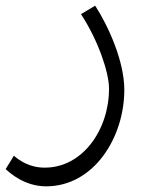

<svg xmlns="http://www.w3.org/2000/svg" viewBox="-55 -449 514 678"><path d="M108 209C276 209 384 37 384 -132C384 -231 329 -355 281 -429L231 -399C292 -306 330 -193 330 -136C330 9 237 143 103 143C48 143 13 117 -6 101L-35 148C-21 161 31 209 108 209Z"/></svg>

Font: Wafeq Light
Style: Regular
Weight: 300
Designer: Rasmus Andersson & Azza Alameddine
Foundry: Google & TypeTogether
Version: Version 3.000;January 28, 2025;FontCreator 15.0.0.3014 64-bi